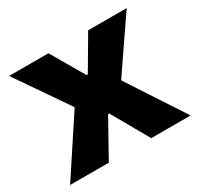

<svg xmlns="http://www.w3.org/2000/svg" viewBox="-118 -660 825 799"><g transform="rotate(-30 294.5 -260.0)"><path d="M5 0H191L289 -176H295L395 0H584L408 -269V-273L577 -520H392L299 -362H293L201 -520H12L182 -273V-269Z"/></g></svg>

Font: Fixel Display ExtraBold
Style: Regular
Weight: 800
Designer: AlfaBravo + MacPaw
Foundry: Kyrylo Tkachov, Marchela Mozhyna, Serhii Makarenko, Maria Weinstein, Zakhar Kryvoshyya
Version: Version 1.211